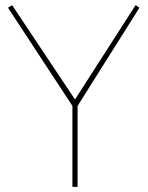

<svg xmlns="http://www.w3.org/2000/svg" viewBox="-20 -725 575 745"><path d="M261 0V-314L11 -695L27 -705L271 -339L506 -705L521 -695L281 -314V0Z"/></svg>

Font: Georama Thin
Style: Regular
Weight: 100
Designer: Jean-Baptiste Levee
Foundry: Production Type
Version: Version 1.000